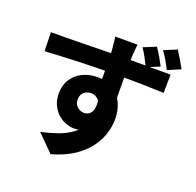

<svg xmlns="http://www.w3.org/2000/svg" viewBox="-158 -1025 1317 1288"><g transform="rotate(20 500.0 -381.0)"><path d="M631 -795Q630 -787 628 -767.5Q626 -748 625 -729.5Q624 -711 623 -702Q622 -683 622 -648.5Q622 -614 622 -572.5Q622 -531 622.5 -489Q623 -447 623.5 -410Q624 -373 624 -349L486 -393Q486 -413 486 -445.5Q486 -478 486 -515.5Q486 -553 485.5 -590Q485 -627 484 -656Q483 -685 482 -702Q479 -735 476.5 -760Q474 -785 472 -795ZM56 -675Q102 -675 159 -675.5Q216 -676 277.5 -677Q339 -678 398 -679.5Q457 -681 508 -681.5Q559 -682 594 -682Q630 -682 675 -682Q720 -682 765 -682Q810 -682 848 -682Q886 -682 908 -682L906 -551Q858 -553 779 -555Q700 -557 590 -557Q521 -557 451 -556Q381 -555 312.5 -552.5Q244 -550 180.5 -547Q117 -544 60 -541ZM603 -377Q603 -291 583 -234.5Q563 -178 522.5 -149.5Q482 -121 422 -121Q393 -121 362.5 -132.5Q332 -144 305.5 -167.5Q279 -191 262.5 -226.5Q246 -262 246 -308Q246 -367 274 -410Q302 -453 349.5 -476Q397 -499 453 -499Q521 -499 567.5 -468.5Q614 -438 637.5 -387Q661 -336 661 -272Q661 -224 644.5 -170Q628 -116 590 -65Q552 -14 489 27.5Q426 69 334 95L217 -22Q279 -35 334.5 -54.5Q390 -74 433 -105.5Q476 -137 500 -183Q524 -229 524 -296Q524 -340 502.5 -361.5Q481 -383 449 -383Q432 -383 416 -375.5Q400 -368 389.5 -352Q379 -336 379 -311Q379 -280 401 -261Q423 -242 449 -242Q471 -242 489 -256.5Q507 -271 511.5 -306.5Q516 -342 499 -402ZM758 -827Q777 -800 795 -768.5Q813 -737 827 -710L734 -672Q719 -702 703.5 -732Q688 -762 668 -790ZM896 -857Q914 -829 932.5 -798Q951 -767 965 -741L874 -702Q858 -733 841 -762.5Q824 -792 804 -819Z"/></g></svg>

Font: Noto Sans KR ExtraBold
Style: Regular
Weight: 800
Designer: Ryoko NISHIZUKA  (kana, bopomofo & ideographs); Paul D. Hunt (Latin, Greek & Cyrillic); Sandoll Communications , Soo-you
Foundry: Adobe
Version: Version 2.004-H2;hotconv 1.0.118;makeotfexe 2.5.65603